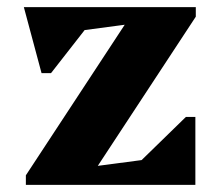

<svg xmlns="http://www.w3.org/2000/svg" viewBox="-20 -516 613 536"><path d="M52.2 0V-26.6L360.4 -496H526.6V-469.4L218.2 0ZM166.6 0V-41.6L464.2 -80.8L357.8 -52L499 -189.6H525.4V0ZM96 -311.8 46.6 -496H415V-458.4L118.8 -419.2L225.6 -444L122.4 -311.8Z"/></svg>

Font: Platypi Light
Style: Regular
Weight: 300
Designer: David Sargent
Foundry: Bolt Cutter Type
Version: Version 1.200